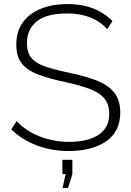

<svg xmlns="http://www.w3.org/2000/svg" viewBox="-20 -735 645 942"><path d="M506 -592Q489 -611 468 -625.5Q447 -640 423 -649.5Q399 -659 371 -664Q343 -669 311 -669Q207 -669 159.5 -629.5Q112 -590 112 -523Q112 -478 133.5 -451.5Q155 -425 201 -409Q247 -393 320 -378Q397 -362 453 -340.5Q509 -319 539.5 -282Q570 -245 570 -182Q570 -135 552 -99.5Q534 -64 500 -41Q466 -18 419.5 -6Q373 6 316 6Q261 6 211 -6Q161 -18 117 -41Q73 -64 35 -100L62 -141Q84 -117 111.5 -98.5Q139 -80 171.5 -67Q204 -54 241 -46.5Q278 -39 318 -39Q411 -39 463.5 -73.5Q516 -108 516 -176Q516 -223 492 -252Q468 -281 418 -299.5Q368 -318 293 -334Q218 -350 165.5 -370Q113 -390 86.5 -424Q60 -458 60 -516Q60 -580 91.5 -624.5Q123 -669 180 -692Q237 -715 311 -715Q357 -715 396.5 -706Q436 -697 469.5 -678.5Q503 -660 532 -632ZM287 187 302 119H286V49H335V119L314 187Z"/></svg>

Font: Raleway Thin Light
Style: Regular
Weight: 300
Version: Version 4.026